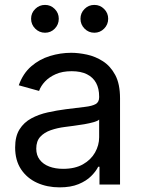

<svg xmlns="http://www.w3.org/2000/svg" viewBox="-20 -768 594 799"><path d="M228 11.7Q176.3 11.7 134.3 -7.3Q92.3 -26.4 67.6 -63.5Q43 -100.6 43 -154.3Q43 -200.7 61.3 -229.7Q79.6 -258.8 110.4 -275.4Q141.1 -292 178.7 -300.3Q216.3 -308.6 254.4 -313.5Q303.2 -319.8 333.5 -323.2Q363.8 -326.7 378.2 -335Q392.6 -343.3 392.6 -363.3V-366.2Q392.6 -399.4 379.9 -422.9Q367.2 -446.3 341.8 -459Q316.4 -471.7 278.3 -471.7Q239.7 -471.7 212.2 -459.5Q184.6 -447.3 167.2 -428.7Q149.9 -410.2 142.6 -389.6L58.1 -413.1Q75.7 -462.4 109.9 -491.9Q144 -521.5 187.7 -534.9Q231.4 -548.3 276.4 -548.3Q306.6 -548.3 341.8 -540.8Q377 -533.2 408.2 -513.2Q439.5 -493.2 459.5 -456.1Q479.5 -418.9 479.5 -358.9V0H394V-74.2H388.7Q379.4 -55.2 359.4 -35.2Q339.4 -15.1 306.9 -1.7Q274.4 11.7 228 11.7ZM242.7 -65.4Q292 -65.4 325.2 -84.2Q358.4 -103 375.5 -133.3Q392.6 -163.6 392.6 -196.8V-270.5Q387.2 -264.6 370.1 -259.8Q353 -254.9 330.6 -251Q308.1 -247.1 286.4 -244.4Q264.6 -241.7 250.5 -239.7Q218.8 -235.8 191.4 -226.3Q164.1 -216.8 147.5 -198.7Q130.9 -180.7 130.9 -149.4Q130.9 -122.1 145.3 -103.3Q159.7 -84.5 184.8 -75Q210 -65.4 242.7 -65.4ZM372.6 -631.8Q348.6 -631.8 331.8 -648.9Q314.9 -666 314.9 -689.9Q314.9 -713.9 331.8 -730.7Q348.6 -747.6 372.6 -747.6Q396.5 -747.6 413.3 -730.7Q430.2 -713.9 430.2 -689.9Q430.2 -666 413.3 -648.9Q396.5 -631.8 372.6 -631.8ZM167.5 -631.8Q143.6 -631.8 126.5 -648.9Q109.4 -666 109.4 -689.9Q109.4 -713.9 126.5 -730.7Q143.6 -747.6 167.5 -747.6Q190.9 -747.6 207.8 -730.7Q224.6 -713.9 224.6 -689.9Q224.6 -666 208 -648.9Q191.4 -631.8 167.5 -631.8Z"/></svg>

Font: Inter 17pt
Style: Regular
Weight: 400
Version: Version 4.001;git-66647c0bb